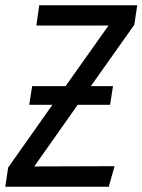

<svg xmlns="http://www.w3.org/2000/svg" viewBox="-32 -709 541 729"><path d="M478 -615 313 -382H397L386 -311H263L98 -77L403 -78L381 0H-12L-1 -73L167 -311H79L90 -382H217L380 -612H106L117 -689H489Z"/></svg>

Font: Fira Sans Condensed
Style: Italic
Weight: 400
Width: 3
Italic angle: -8°
Designer: bBox Type GmbH & Carrois Corporate GbR & Edenspiekermann AG
Foundry: bBox Type GmbH & Carrois Corporate GbR & Edenspiekermann AG
Version: Version 4.301